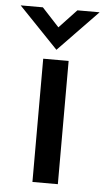

<svg xmlns="http://www.w3.org/2000/svg" viewBox="-83 -723 414 757"><g transform="rotate(5 124.0 -344.5)"><path d="M74.7 0V-487.8H175.3V0ZM123.5 -527.3 -32.2 -689.5H55.7L123.5 -616.2L192.4 -689.5H280.3Z"/></g></svg>

Font: Acari Sans SemiBold
Style: Regular
Weight: 600
Designer: Alfredo Marco Pradil and Stefan Peev
Foundry: Hanken Design Co.
Version: Version 1.045;January 11, 2019;FontCreator 11.5.0.2425 64-bi